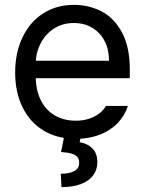

<svg xmlns="http://www.w3.org/2000/svg" viewBox="-20 -557 593 785"><path d="M42 -260.7Q42 -341.8 72.3 -404.8Q102.5 -467.8 156.7 -502.4Q210.9 -537.1 282.2 -537.1Q342.8 -537.1 394.5 -510.7Q446.3 -484.4 478.5 -424.8Q510.7 -365.2 510.7 -272.5V-237.3H100.6V-308.6H425.8Q425.8 -353.5 408.2 -388.2Q390.6 -422.9 357.9 -442.9Q325.2 -462.9 282.2 -462.9Q235.4 -462.9 200.2 -439.9Q165 -417 145.5 -378.4Q126 -339.8 126 -295.9V-248Q126 -189.5 146.5 -147.9Q167 -106.4 204.1 -85Q241.2 -63.5 290 -63.5Q320.3 -63.5 344.7 -71.8Q369.1 -80.1 386.2 -93.3Q403.3 -106.4 413.1 -124H502.9Q490.2 -84 460.9 -53.7Q431.6 -23.4 387.7 -6.3Q343.8 10.7 290 10.7Q214.8 10.7 158.7 -22.9Q102.5 -56.6 72.3 -118.2Q42 -179.7 42 -260.7ZM310.5 -2.9 305.7 24.4Q336.9 29.3 357.4 49.3Q377.9 69.3 377.9 106.4Q377.9 136.7 361.3 159.7Q344.7 182.6 311.5 195.3Q278.3 208 231.4 208L228.5 153.3Q263.7 153.3 283.7 142.6Q303.7 131.8 303.7 109.4Q303.7 93.8 296.4 85Q289.1 76.2 273.4 71.3Q257.8 66.4 229.5 64.5L243.2 -2.9Z"/></svg>

Font: Pretendard GOV Variable
Style: Regular
Weight: 400
Designer: Base glyphs from Inter by Rasmus Andersson; Hangul glyphs from Noto Sans CJK(Source Han Sans) by Jang Soo-young and Kang
Foundry: Kil Hyung-jin
Version: Version 1.307;Glyphs 3.2 (3192)